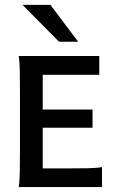

<svg xmlns="http://www.w3.org/2000/svg" viewBox="-20 -763 478 783"><path d="M56.2 0Q60.1 -22 60.8 -63.5Q61.5 -105 61.5 -159.2V-375Q61.5 -429.2 60.8 -470.9Q60.1 -512.7 56.2 -534.7H384.8V-458H154.3V-316.4H357.4V-242.2H154.3V-76.2H249.5Q302.2 -76.2 338.4 -76.9Q374.5 -77.6 396 -81.5V0ZM220.7 -592.8 71.8 -743.2H185.5L298.8 -592.8Z"/></svg>

Font: Harmattan SemiBold
Style: Regular
Weight: 600
Designer: George W. Nuss III and SIL International
Foundry: SIL International
Version: Version 4.000